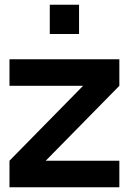

<svg xmlns="http://www.w3.org/2000/svg" viewBox="-20 -790 564 810"><path d="M190 -646.5V-770H313.5V-646.5ZM20 0V-112L330.5 -428H20V-540H483.5V-428L173 -112H483.5V0Z"/></svg>

Font: Vela Sans Bd
Style: Bold
Weight: 700
Designer: Principal design: Mikhail Sharanda - project Manrope.
Design modification: Ravid Balaliev
Foundry: Mikhail Sharanda
Version: Version 1.001